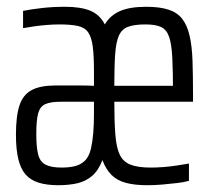

<svg xmlns="http://www.w3.org/2000/svg" viewBox="-20 -538 629 566"><path d="M152 8Q118 8 94 0.5Q70 -7 55.5 -23.5Q41 -40 34 -69Q27 -98 27 -141Q27 -196 37.5 -227.5Q48 -259 73.5 -272.5Q99 -286 143 -286Q162 -286 181.5 -286Q201 -286 220 -286Q239 -286 257 -285V-327Q257 -373 253.5 -400.5Q250 -428 240 -442.5Q230 -457 209.5 -461.5Q189 -466 155 -466Q138 -466 119 -464.5Q100 -463 82 -460.5Q64 -458 48 -455V-506Q74 -511 105 -514.5Q136 -518 172 -518Q218 -518 246 -506.5Q274 -495 289 -466Q305 -493 334 -505.5Q363 -518 411 -518Q451 -518 477 -509.5Q503 -501 517.5 -482Q532 -463 539 -432.5Q546 -402 547.5 -359Q549 -316 549 -258V-238H317Q317 -180 320 -141.5Q323 -103 333 -82Q343 -61 365 -52.5Q387 -44 424 -44Q441 -44 461 -45.5Q481 -47 501 -50Q521 -53 537 -56V-5Q524 -1 503 1.5Q482 4 459 6Q436 8 414 8Q377 8 351 1Q325 -6 308.5 -22.5Q292 -39 282 -66Q270 -35 251 -19Q232 -3 207 2.5Q182 8 152 8ZM162 -44Q183 -44 200 -48Q217 -52 229.5 -63.5Q242 -75 248 -99Q253 -122 255 -147Q257 -172 257 -204V-238H158Q129 -238 113.5 -231Q98 -224 92.5 -204Q87 -184 87 -143Q87 -104 92.5 -82.5Q98 -61 114.5 -52.5Q131 -44 162 -44ZM490 -258Q490 -325 488 -366.5Q486 -408 478.5 -429.5Q471 -451 454.5 -458.5Q438 -466 409 -466Q376 -466 357.5 -459Q339 -452 330.5 -433Q322 -414 319.5 -378.5Q317 -343 317 -285H515Z"/></svg>

Font: Saira ExtraCondensed
Style: Regular
Weight: 400
Width: 2
Designer: Hector Gatti with collaboration of the Omnibus-Type team
Foundry: Omnibus-Type
Version: Version 1.101